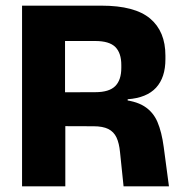

<svg xmlns="http://www.w3.org/2000/svg" viewBox="-20 -659 645 679"><path d="M577.5 0H417L404.5 -120.5Q401.5 -152.5 392 -172.8Q382.5 -193 363 -202.8Q343.5 -212.5 311 -212.5L166.5 -213V-332.5L317 -333Q366 -333 387.5 -354.5Q409 -376 409 -419V-429Q409 -471.5 387.8 -492.8Q366.5 -514 316.5 -514H165.5V-639H339Q456.5 -639 510.8 -593.5Q565 -548 565 -462.5V-449.5Q565 -385 532 -349Q499 -313 431.5 -308V-286L399.5 -307.5Q457.5 -303.5 489.5 -283.5Q521.5 -263.5 536.8 -227.8Q552 -192 559 -139ZM211 0H58V-639H210V-289.5L211 -231.5Z"/></svg>

Font: Anek Malayalam Medium
Style: Bold
Weight: 700
Version: Version 1.003